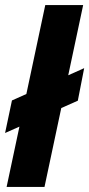

<svg xmlns="http://www.w3.org/2000/svg" viewBox="-38 -735 351 755"><path d="M-12 0 140 -715H289L137 0ZM-18 -212 9 -340 293 -467 268 -339Z"/></svg>

Font: Radio Canada Big
Style: Bold Italic
Weight: 700
Italic angle: -12°
Designer: Étienne Aubert Bonn
Foundry: Coppers and Brasses
Version: Version 1.001